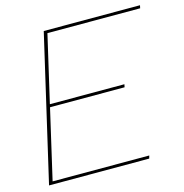

<svg xmlns="http://www.w3.org/2000/svg" viewBox="-104 -801 862 898"><g transform="rotate(-15 326.5 -352.0)"><path d="M24 0 187 -704H653L650 -690H201L126 -366H487L484 -352H123L45 -14H513L509 0Z"/></g></svg>

Font: Prodigy Sans Thin
Style: Italic
Weight: 100
Italic angle: -13°
Designer: Wei Huang
Foundry: Wei Huang
Version: Version 1.003; ttfautohint (v1.8.3)